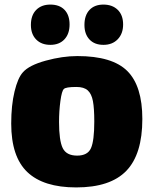

<svg xmlns="http://www.w3.org/2000/svg" viewBox="-20 -769 671 839"><path d="M29 -229Q29 -309 43.5 -369Q58 -429 80 -453Q107 -484 180 -504Q253 -524 318 -524Q471 -524 536.5 -458.5Q602 -393 602 -249Q602 -95 532 -22.5Q462 50 313 50Q170 50 99.5 -17Q29 -84 29 -229ZM392 -238Q392 -296 386 -327.5Q380 -359 363.5 -374Q347 -389 314 -389Q267 -389 259 -380Q250 -372 244 -328Q238 -284 238 -236Q238 -155 254 -122Q270 -89 317 -89Q363 -89 377.5 -121.5Q392 -154 392 -238ZM200 -573Q161 -573 138 -596.5Q115 -620 115 -660Q115 -702 138 -725.5Q161 -749 200 -749Q240 -749 262 -726Q284 -703 284 -662Q284 -621 261.5 -597Q239 -573 200 -573ZM432 -573Q393 -573 371 -596.5Q349 -620 349 -660Q349 -702 371 -725.5Q393 -749 432 -749Q471 -749 494.5 -726Q518 -703 518 -662Q518 -622 494.5 -597.5Q471 -573 432 -573Z"/></svg>

Font: Lalezar
Style: Bold
Weight: 700
Designer: Borna Izadpanah
Foundry: Borna Izadpanah
Version: Version 1.003;January 24, 2021;FontCreator 13.0.0.2683 64-bi